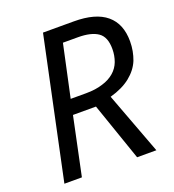

<svg xmlns="http://www.w3.org/2000/svg" viewBox="-130 -816 834 918"><g transform="rotate(-20 286.5 -357.0)"><path d="M130 0H41L192 -714H349C422 -714 477 -699 514 -668C551 -637 569 -592 569 -533C569 -499 563 -468 552 -439C540 -410 521 -386 495 -365C469 -344 434 -327 391 -315L509 0H411L309 -295H192L130 0ZM208 -371H286C319 -371 348 -375 372 -383C396 -390 416 -401 432 -415C447 -428 459 -445 466 -464C473 -483 477 -504 477 -527C477 -568 466 -596 443 -612C420 -628 386 -636 341 -636H265L208 -371Z"/></g></svg>

Font: NameLogos Sans
Style: Italic
Weight: 500
Version: Version 0.1